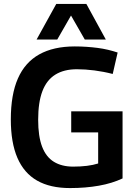

<svg xmlns="http://www.w3.org/2000/svg" viewBox="-20 -946 690 976"><path d="M35 -339Q35 -465 71 -547Q107 -629 179.5 -669.5Q252 -710 360 -710Q391 -710 420 -708Q449 -706 476 -702.5Q503 -699 528.5 -693Q554 -687 578 -679L553 -570Q507 -582 460 -588Q413 -594 371 -594Q305 -594 261 -566.5Q217 -539 195.5 -482.5Q174 -426 174 -337Q174 -253 194 -200.5Q214 -148 254 -123.5Q294 -99 352 -99Q390 -99 422 -103Q454 -107 479 -115V-273H342V-380H603V-39Q550 -14 482.5 -2Q415 10 336 10Q235 10 168.5 -28Q102 -66 68.5 -143.5Q35 -221 35 -339ZM166 -745 266 -926H419L518 -745H411L341 -867L271 -745Z"/></svg>

Font: Georama ExtraCondensed Thin SemiBold
Style: Regular
Weight: 600
Version: Version 1.001